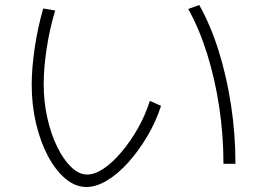

<svg xmlns="http://www.w3.org/2000/svg" viewBox="-20 -741 1040 769"><path d="M327 8Q282 8 242.5 -25Q203 -58 172.5 -115Q142 -172 124.5 -246Q107 -320 107 -401Q107 -468 119 -549Q131 -630 153 -707L201 -699Q179 -626 167 -547.5Q155 -469 155 -404Q155 -334 169.5 -269Q184 -204 209 -153Q234 -102 265 -72Q296 -42 329 -42Q360 -42 395.5 -66Q431 -90 466.5 -132Q502 -174 532 -226.5Q562 -279 580 -337L625 -317Q604 -252 569 -193.5Q534 -135 493 -89.5Q452 -44 408.5 -18Q365 8 327 8ZM875 -85Q875 -200 858 -312.5Q841 -425 809.5 -525.5Q778 -626 734 -705L778 -721Q824 -639 856 -536.5Q888 -434 905.5 -319Q923 -204 923 -85Z"/></svg>

Font: M PLUS 1 Code Light
Style: Regular
Weight: 300
Designer: Coji Morishita
Foundry: UNDERFOREST DESIGN
Version: Version 1.002